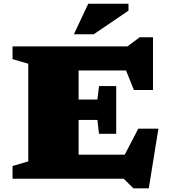

<svg xmlns="http://www.w3.org/2000/svg" viewBox="-20 -955 902 1026"><path d="M47 0V-68L131 -92.5V-614.5L47 -639V-707H661L726.5 -756H797.5V-474H695.5L653.5 -578.5H400V-423H500.5L509 -495H601V-240H509L500.5 -314H400V-128.5H646.5L719 -267.5H826.5L775 51.5H693L641 0ZM375 -772 451.5 -935H666.5V-898L481 -772Z"/></svg>

Font: Newsreader Caption ExtraBold
Style: Regular
Weight: 800
Designer: Hugues Gentile
Foundry: Production Type
Version: Version 1.001